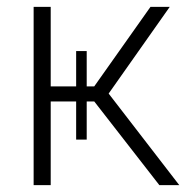

<svg xmlns="http://www.w3.org/2000/svg" viewBox="-20 -540 569 560"><path d="M296.9 -267.1 502.9 0H444.8L254.9 -244.1H232.9V-132.8H202.1V-244.1H127.9V0H78.1V-520H127.9V-288.1H202.1V-391.1H232.9V-288.1H254.9L418.9 -520H475.1Z"/></svg>

Font: Rawline Light
Style: Regular
Weight: 300
Designer: Matt McInerney, Pablo Impallari, Rodrigo Fuenzalida
Foundry: Matt McInerney, Pablo Impallari, Rodrigo Fuenzalida
Version: Version 4.020;PS 004.020;hotconv 1.0.88;makeotf.lib2.5.64775